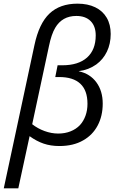

<svg xmlns="http://www.w3.org/2000/svg" viewBox="-41 -785 642 1045"><path d="M380.9 -765.1Q436.5 -765.1 477.3 -745.4Q518.1 -725.6 539.8 -688.5Q561.5 -651.4 561.5 -600.1Q561.5 -546.9 541 -504.2Q520.5 -461.4 482.9 -434.1Q440.9 -404.3 388.2 -397.9V-397Q449.2 -383.8 483.6 -336.9Q518.1 -290 518.1 -221.2Q518.1 -153.8 490.5 -101.8Q462.9 -49.8 411.6 -21Q358.4 9.8 282.2 9.8Q234.9 9.8 196.3 -3.4Q157.7 -16.6 120.1 -43.9L58.6 240.2H-20.5L146.5 -539.6Q171.4 -657.2 228.3 -711.2Q285.2 -765.1 380.9 -765.1ZM394 -104Q413.6 -125.5 424.3 -155Q435.1 -184.6 435.1 -220.2Q435.1 -293 396.2 -329.3Q357.4 -365.7 281.2 -365.7H259.8L272.5 -429.7H298.3Q385.7 -429.7 432.9 -471.9Q480 -514.2 480 -592.3Q480 -642.6 452.1 -670.4Q424.3 -698.2 374.5 -698.2Q297.4 -698.2 259.3 -633.3Q238.8 -598.6 225.6 -534.7L134.3 -108.9Q164.1 -85.4 201.4 -71.8Q238.8 -58.1 275.9 -58.1Q312.5 -58.1 342.8 -70.1Q373 -82 394 -104Z"/></svg>

Font: Viking Open Sans
Style: Italic
Weight: 400
Italic angle: -12°
Foundry: Ascender Corporation
Version: Version 2.000